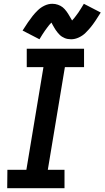

<svg xmlns="http://www.w3.org/2000/svg" viewBox="-20 -992 551 1012"><path d="M18 0H320V-97H232L322 -638H423V-735H121V-638H209L119 -97H19ZM355 -785Q375 -785 395.5 -794.5Q416 -804 431 -819Q446 -834 458 -848.5Q470 -863 483 -882.5Q496 -902 511 -926L422 -972Q414 -959 407 -947.5Q400 -936 393.5 -926.5Q387 -917 381 -909.5Q375 -902 371 -896.5Q367 -891 360 -884Q353 -895 346.5 -907Q340 -919 330.5 -932Q321 -945 310.5 -953.5Q300 -962 285.5 -967Q271 -972 256 -972Q235 -972 215 -962.5Q195 -953 179.5 -938Q164 -923 152.5 -908.5Q141 -894 127.5 -874.5Q114 -855 99 -831L188 -785Q196 -798 203 -809.5Q210 -821 217 -830.5Q224 -840 229.5 -847.5Q235 -855 239.5 -860.5Q244 -866 251 -873Q254 -867 258 -860Q262 -853 265.5 -847Q269 -841 273.5 -834Q278 -827 284 -820Q290 -813 295 -808Q300 -803 307 -798.5Q314 -794 321.5 -791Q329 -788 337.5 -786.5Q346 -785 355 -785Z"/></svg>

Font: Iosevka Sparkle SmBdObl
Style: Regular
Weight: 600
Italic angle: -9°
Designer: Belleve Invis
Foundry: Belleve Invis
Version: Version 4.5.0; ttfautohint (v1.8.3)